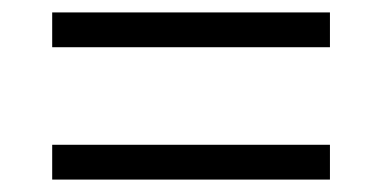

<svg xmlns="http://www.w3.org/2000/svg" viewBox="-20 -520 615 309"><path d="M64 -444V-500H511V-444ZM64 -231V-287H511V-231Z"/></svg>

Font: Jozsika Light
Style: Regular
Weight: 300
Monospace: yes
Designer: Belleve Invis
Foundry: Belleve Invis
Version: 2.1.0